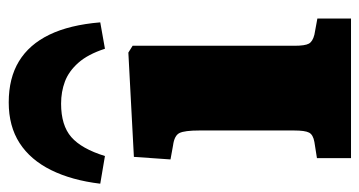

<svg xmlns="http://www.w3.org/2000/svg" viewBox="-246 -628 844 451"><g transform="rotate(-90 176.5 -402.0)"><path d="M31 0V-80L69 -86Q86 -89 91 -98.5Q96 -108 96 -134V-356Q96 -391 90 -403Q84 -415 61 -418L28 -424L34 -510L279 -523L295 -513V-133Q295 -108 300 -99Q305 -90 321 -86L359 -79V0ZM162 -804Q219 -804 258.5 -780Q298 -756 321 -708.5Q344 -661 350 -589L288 -578Q275 -618 255 -640.5Q235 -663 211 -672Q187 -681 159 -681Q108 -681 80.5 -657Q53 -633 36 -578L-29 -589Q-21 -656 3 -704.5Q27 -753 66.5 -778.5Q106 -804 162 -804Z"/></g></svg>

Font: Literata 18pt ExtraBold
Style: Regular
Weight: 800
Designer: Latin by Veronika Burian and Jose Scaglione. Greek by Irene Vlachou. Cyrillic by Vera Evstafieva.
Foundry: TypeTogether
Version: Version 3.103;gftools[0.9.29]